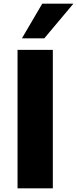

<svg xmlns="http://www.w3.org/2000/svg" viewBox="-20 -1020 418 1040"><path d="M98.8 -812.5 208.8 -1000H377.5L220 -812.5ZM75 0V-750H266.2V0Z"/></svg>

Font: Now Black
Style: Regular
Weight: 900
Designer: Alfredo Marco Pradil
Foundry: Alfredo Marco Pradil
Version: Version 1.002;PS 001.002;hotconv 1.0.88;makeotf.lib2.5.64775